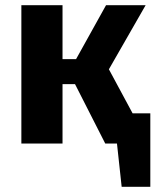

<svg xmlns="http://www.w3.org/2000/svg" viewBox="-20 -551 597 737"><path d="M398 -285 539 -531H387L272 -324H220V-531H62V0H220V-228H268L384 0H429L447 166H557V-116H489Z"/></svg>

Font: Fira Sans
Style: Bold
Weight: 700
Designer: Carrois Corporate & Edenspiekermann AG
Foundry: Carrois Corporate GbR & Edenspiekermann AG
Version: Version 4.203